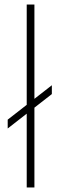

<svg xmlns="http://www.w3.org/2000/svg" viewBox="-20 -828 270 848"><path d="M98 0V-808H132V0ZM14 -260.5V-299.5L209 -451.5V-412.5Z"/></svg>

Font: Encode Sans Expanded Thin
Style: Regular
Weight: 100
Width: 7
Designer: Multiple Designers
Foundry: Impallari Type
Version: Version 3.000; ttfautohint (v1.8.3) -l 8 -r 50 -G 200 -x 14 